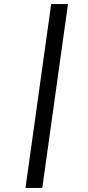

<svg xmlns="http://www.w3.org/2000/svg" viewBox="-20 -827 437 949"><path d="M233 -807H316L189 102H106Z"/></svg>

Font: Fira Sans Variable
Style: Italic
Weight: 397
Italic angle: -8°
Designer: Carrois Corporate & Edenspiekermann AG
Foundry: Carrois Corporate GbR & Edenspiekermann AG
Version: Version 4.202